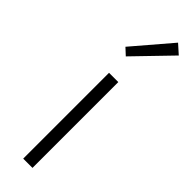

<svg xmlns="http://www.w3.org/2000/svg" viewBox="-262 -760 761 761"><g transform="rotate(45 118.5 -379.5)"><path d="M90 0V-481H142V0ZM91 -574 63 -600 199 -759 237 -725Z"/></g></svg>

Font: Assistant ExtraLight Light
Style: Regular
Weight: 300
Version: Version 3.000